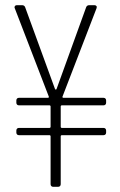

<svg xmlns="http://www.w3.org/2000/svg" viewBox="-20 -720 462 740"><path d="M389 -324V-333C389 -339 385 -343 379 -343H224C221 -343 220 -346 221 -348L352 -688C355 -695 351 -700 344 -700H324C319 -700 314 -698 312 -692L198 -377C197 -374 193 -374 192 -377L77 -692C75 -698 70 -700 65 -700H45C40 -700 36 -697 36 -692C36 -691 36 -690 37 -688L168 -348C169 -346 168 -343 165 -343H53C47 -343 43 -339 43 -333V-324C43 -318 47 -314 53 -314H171C173 -314 175 -312 175 -310V-231C175 -229 173 -227 171 -227H53C47 -227 43 -223 43 -217V-209C43 -203 47 -199 53 -199H171C173 -199 175 -197 175 -195V-10C175 -4 179 0 185 0H204C210 0 214 -4 214 -10V-195C214 -197 216 -199 218 -199H379C385 -199 389 -203 389 -209V-217C389 -223 385 -227 379 -227H218C216 -227 214 -229 214 -231V-310C214 -312 216 -314 218 -314H379C385 -314 389 -318 389 -324Z"/></svg>

Font: Barlow Condensed ExtraLight
Style: Regular
Weight: 275
Width: 3
Designer: Jeremy Tribby
Foundry: Tribby Type
Version: Version 1.422;hotconv 1.0.109;makeotfexe 2.5.65596